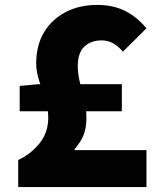

<svg xmlns="http://www.w3.org/2000/svg" viewBox="-20 -760 649 780"><path d="M54 0V-110Q104 -133 140 -177Q176 -221 176 -282Q176 -318 164 -356Q152 -394 139.5 -431Q127 -468 127 -502Q127 -576 159 -629Q191 -682 247 -711Q303 -740 374 -740Q439 -740 487.5 -716Q536 -692 575 -645L479 -550Q460 -573 439 -584.5Q418 -596 393 -596Q350 -596 323 -571Q296 -546 296 -491Q296 -458 305 -424Q314 -390 322.5 -354.5Q331 -319 331 -280Q331 -241 320 -212.5Q309 -184 283 -154V-150H575V0ZM60 -308V-411L137 -418H475V-308Z"/></svg>

Font: Noto Sans KR Thin Black
Style: Regular
Weight: 900
Version: Version 2.004-H2;hotconv 1.0.118;makeotfexe 2.5.65603